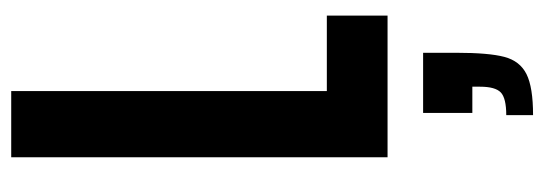

<svg xmlns="http://www.w3.org/2000/svg" viewBox="-342 -386 994 351"><g transform="rotate(-90 155.5 -211.0)"><path d="M43 -688H164V-111H302V0H43ZM172 169V155H124V65H234V126Q234 185 226.5 213.5Q219 242 195 254Q171 266 120 266V217Q151 217 161.5 207Q172 197 172 169Z"/></g></svg>

Font: Saira ExtraCondensed
Style: Bold
Weight: 700
Width: 2
Designer: Hector Gatti with collaboration of the Omnibus-Type team
Foundry: Omnibus-Type
Version: Version 0.072; ttfautohint (v1.8)